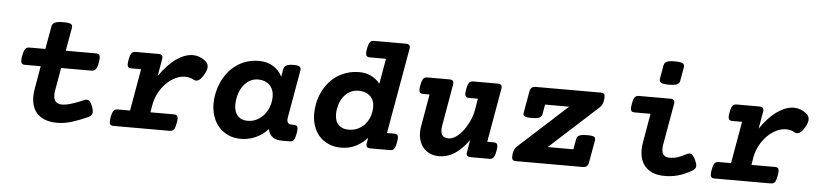

<svg xmlns="http://www.w3.org/2000/svg" viewBox="-42 -904 4882 1145"><g transform="rotate(5 2398.5 -332.0)"><path d="M334.5 -421.9H515.6Q523.9 -421.9 529.3 -419.4Q534.7 -417 537.4 -411.1Q540 -405.3 540 -395Q540 -384.8 537.1 -369.1Q534.2 -353.5 530.8 -343.5Q527.3 -333.5 522.5 -327.6Q517.6 -321.8 511.5 -319.3Q505.4 -316.9 497.1 -316.9H315.9L292 -181.2Q290.5 -173.8 290 -167Q289.6 -160.2 289.6 -154.3Q289.6 -126 302.7 -113Q315.9 -100.1 340.8 -100.1Q353 -100.1 368.4 -103.3Q383.8 -106.4 400.6 -111.8Q417.5 -117.2 435.1 -124Q452.6 -130.9 469.7 -138.2Q478 -141.6 484.9 -141.8Q491.7 -142.1 497.8 -137.9Q503.9 -133.8 509.3 -125.2Q514.6 -116.7 520 -102.1Q529.8 -74.7 525.4 -61.5Q521 -48.3 503.4 -40Q454.6 -17.6 408.7 -3.4Q362.8 10.7 320.3 10.7Q246.1 10.7 205.8 -26.4Q165.5 -63.5 165.5 -133.3Q165.5 -154.8 169.9 -179.7L193.8 -316.9H99.6Q91.3 -316.9 85.9 -319.3Q80.6 -321.8 77.9 -327.6Q75.2 -333.5 75.2 -343.5Q75.2 -353.5 78.1 -369.1Q81.1 -384.8 84.5 -395Q87.9 -405.3 92.5 -411.1Q97.2 -417 103.5 -419.4Q109.9 -421.9 118.2 -421.9H212.4L236.8 -559.6Q239.7 -576.2 255.6 -583.3Q271.5 -590.3 306.6 -590.3Q324.2 -590.3 335 -588.6Q345.7 -586.9 351.6 -583.3Q357.4 -579.6 358.9 -573.7Q360.4 -567.9 358.9 -559.6Z M885.7 -451.2Q902.3 -451.2 908.2 -444.1Q914.1 -437 911.1 -420.4L893.6 -319.3Q941.9 -390.1 993.7 -426Q1045.4 -461.9 1092.8 -461.9Q1133.3 -461.9 1167.5 -434.6Q1184.6 -420.9 1185.8 -402.1Q1187 -383.3 1171.9 -356Q1155.3 -326.2 1139.6 -316.9Q1124 -307.6 1109.9 -315.9Q1085.9 -329.6 1058.1 -329.6Q1028.8 -329.6 999.5 -315.4Q970.2 -301.3 945.1 -276.1Q919.9 -251 901.6 -216.6Q883.3 -182.1 876.5 -141.6L869.6 -100.1H1009.8Q1018.1 -100.1 1023.4 -98.1Q1028.8 -96.2 1031.5 -90.6Q1034.2 -85 1034.2 -75.2Q1034.2 -65.4 1031.2 -49.8Q1028.3 -34.2 1025.1 -24.4Q1022 -14.6 1017.3 -9.3Q1012.7 -3.9 1006.6 -2Q1000.5 0 992.2 0H658.2Q649.9 0 644.3 -2Q638.7 -3.9 636 -9.3Q633.3 -14.6 633.1 -24.4Q632.8 -34.2 635.7 -49.8Q638.7 -65.4 642.1 -75.2Q645.5 -85 650.1 -90.6Q654.8 -96.2 661.1 -98.1Q667.5 -100.1 675.8 -100.1H747.6L791.5 -351.1H734.4Q726.1 -351.1 720.7 -353Q715.3 -355 712.4 -360.4Q709.5 -365.7 709.5 -375.5Q709.5 -385.3 712.4 -400.9Q715.3 -416.5 718.8 -426.3Q722.2 -436 726.8 -441.7Q731.4 -447.3 737.5 -449.2Q743.7 -451.2 752 -451.2Z M1582.5 -62Q1546.4 -24.4 1505.1 -6.8Q1463.9 10.7 1420.9 10.7Q1377.9 10.7 1344.2 -4.6Q1310.5 -20 1287.4 -46.4Q1264.2 -72.8 1252 -108.6Q1239.7 -144.5 1239.7 -185.5Q1239.7 -216.3 1246.6 -248.8Q1253.4 -281.2 1267.1 -312Q1280.8 -342.8 1301.3 -369.9Q1321.8 -397 1349.6 -417.5Q1377.4 -438 1412.1 -450Q1446.8 -461.9 1489.3 -461.9Q1536.6 -461.9 1573 -439.9Q1609.4 -418 1627.9 -379.4L1635.7 -425.3Q1638.7 -441.9 1653.3 -449Q1668 -456.1 1695.8 -456.1Q1723.1 -456.1 1732.2 -449Q1741.2 -441.9 1738.3 -425.3L1688.5 -141.6Q1684.6 -122.1 1691.2 -111.1Q1697.8 -100.1 1713.4 -100.1H1727.5Q1735.8 -100.1 1741.2 -98.1Q1746.6 -96.2 1749.3 -90.6Q1752 -85 1752 -75.2Q1752 -65.4 1749 -49.8Q1746.1 -34.2 1742.9 -24.4Q1739.7 -14.6 1735.1 -9.3Q1730.5 -3.9 1724.4 -2Q1718.3 0 1710 0H1663.6Q1648.9 0 1635.5 -3.2Q1622.1 -6.3 1611.3 -13.7Q1600.6 -21 1593 -33Q1585.4 -44.9 1582.5 -62ZM1450.2 -100.1Q1482.9 -100.1 1508.5 -114.3Q1534.2 -128.4 1551.8 -150.6Q1569.3 -172.9 1578.4 -200.4Q1587.4 -228 1587.4 -254.9Q1587.4 -278.3 1580.3 -296.4Q1573.2 -314.5 1560.8 -326.4Q1548.3 -338.4 1531.2 -344.7Q1514.2 -351.1 1494.1 -351.1Q1460.9 -351.1 1437.3 -335Q1413.6 -318.8 1398.4 -294.7Q1383.3 -270.5 1376.5 -242.4Q1369.6 -214.4 1369.6 -190.9Q1369.6 -148.4 1390.6 -124.3Q1411.6 -100.1 1450.2 -100.1Z M2328.1 -100.1Q2336.4 -100.1 2341.8 -98.1Q2347.2 -96.2 2350.1 -90.8Q2353 -85.4 2353 -75.7Q2353 -65.9 2350.1 -50.3Q2347.2 -34.7 2343.8 -24.9Q2340.3 -15.1 2335.7 -9.5Q2331.1 -3.9 2325 -2Q2318.8 0 2310.5 0H2196.3Q2179.7 0 2173.8 -7.1Q2168 -14.2 2170.9 -30.8L2176.3 -62Q2146 -27.8 2106.9 -8.5Q2067.9 10.7 2020.5 10.7Q1978.5 10.7 1945.3 -3.7Q1912.1 -18.1 1889.4 -43.2Q1866.7 -68.4 1854.7 -103Q1842.8 -137.7 1842.8 -178.2Q1842.8 -209.5 1849.6 -241.7Q1856.4 -273.9 1870.1 -303.7Q1883.8 -333.5 1904.3 -359.6Q1924.8 -385.7 1952.6 -405.3Q1980.5 -424.8 2014.9 -436Q2049.3 -447.3 2091.3 -447.3Q2129.9 -447.3 2162.1 -431.4Q2194.3 -415.5 2214.4 -388.7L2241.2 -540.5H2145Q2136.7 -540.5 2131.3 -542.5Q2126 -544.4 2123 -549.8Q2120.1 -555.2 2120.1 -564.9Q2120.1 -574.7 2123 -590.3Q2126 -606 2129.4 -615.7Q2132.8 -625.5 2137.5 -631.1Q2142.1 -636.7 2148.2 -638.7Q2154.3 -640.6 2162.6 -640.6H2350.1Q2366.7 -640.6 2372.6 -633.5Q2378.4 -626.5 2375.5 -609.9L2285.6 -100.1ZM2054.7 -100.1Q2088.4 -100.1 2113.8 -113Q2139.2 -126 2156 -146.7Q2172.9 -167.5 2181.4 -193.6Q2189.9 -219.7 2189.9 -246.1Q2189.9 -268.6 2182.9 -285.6Q2175.8 -302.7 2163.1 -314Q2150.4 -325.2 2133.3 -330.8Q2116.2 -336.4 2096.2 -336.4Q2064.5 -336.4 2041.3 -322.5Q2018.1 -308.6 2002.9 -286.9Q1987.8 -265.1 1980.5 -238.5Q1973.1 -211.9 1973.1 -186.5Q1973.1 -144 1994.9 -122.1Q2016.6 -100.1 2054.7 -100.1Z M2783.2 -101.6Q2740.2 -42 2696.8 -15.6Q2653.3 10.7 2607.4 10.7Q2578.1 10.7 2554.7 1Q2531.2 -8.8 2515.1 -26.1Q2499 -43.5 2490.2 -67.9Q2481.4 -92.3 2481.4 -121.6Q2481.4 -130.4 2482.2 -139.4Q2482.9 -148.4 2484.9 -158.2L2518.6 -351.1H2481Q2472.7 -351.1 2467.3 -353Q2461.9 -355 2459 -360.6Q2456.1 -366.2 2456.1 -376Q2456.1 -385.7 2459 -401.4Q2461.9 -417 2465.3 -426.8Q2468.8 -436.5 2473.4 -441.9Q2478 -447.3 2484.1 -449.2Q2490.2 -451.2 2498.5 -451.2H2627.4Q2644 -451.2 2649.9 -444.1Q2655.8 -437 2652.8 -420.4L2610.4 -177.2Q2607.4 -161.6 2607.4 -148.9Q2607.4 -125.5 2617.9 -112.8Q2628.4 -100.1 2653.8 -100.1Q2675.8 -100.1 2698.7 -116.2Q2721.7 -132.3 2741.5 -158.7Q2761.2 -185.1 2776.1 -218.3Q2791 -251.5 2796.9 -286.1L2807.6 -351.1H2755.4Q2747.1 -351.1 2741.7 -353Q2736.3 -355 2733.4 -360.6Q2730.5 -366.2 2730.5 -376Q2730.5 -385.7 2733.4 -401.4Q2736.3 -417 2739.7 -426.8Q2743.2 -436.5 2747.8 -441.9Q2752.4 -447.3 2758.5 -449.2Q2764.6 -451.2 2772.9 -451.2H2916.5Q2933.1 -451.2 2939 -444.1Q2944.8 -437 2941.9 -420.4L2885.7 -100.1H2923.3Q2931.6 -100.1 2937 -98.1Q2942.4 -96.2 2945.3 -90.8Q2948.2 -85.4 2948.2 -75.7Q2948.2 -65.9 2945.3 -50.3Q2942.4 -34.7 2939 -24.9Q2935.5 -15.1 2930.9 -9.5Q2926.3 -3.9 2920.2 -2Q2914.1 0 2905.8 0H2796.4Q2779.8 0 2773.9 -7.1Q2768.1 -14.2 2771 -30.8Z M3534.7 -451.2Q3543 -451.2 3548.3 -449.2Q3553.7 -447.3 3556.6 -441.9Q3559.6 -436.5 3559.6 -426.8Q3559.6 -417 3556.6 -401.4Q3554.2 -388.2 3549.3 -379.4Q3544.4 -370.6 3534.2 -361.3L3247.6 -100.1H3401.4L3412.1 -160.6Q3414.6 -177.2 3428.5 -184.3Q3442.4 -191.4 3477.1 -191.4Q3494.6 -191.4 3504.6 -189.7Q3514.6 -188 3519.5 -184.3Q3524.4 -180.7 3525.1 -174.8Q3525.9 -168.9 3524.4 -160.6L3501.5 -31.7Q3498.5 -14.6 3490 -7.3Q3481.4 0 3464.4 0H3066.9Q3058.6 0 3053 -2Q3047.4 -3.9 3044.7 -9.3Q3042 -14.6 3041.7 -24.4Q3041.5 -34.2 3044.4 -49.8Q3046.9 -63 3052 -71.8Q3057.1 -80.6 3067.4 -89.8L3354 -351.1H3210L3200.2 -295.4Q3198.7 -287.1 3194.8 -281.2Q3190.9 -275.4 3183.6 -271.7Q3176.3 -268.1 3164.6 -266.4Q3152.8 -264.6 3135.3 -264.6Q3117.7 -264.6 3107.7 -266.4Q3097.7 -268.1 3092.8 -271.7Q3087.9 -275.4 3087.2 -281.2Q3086.4 -287.1 3087.9 -295.4L3109.9 -419.4Q3112.8 -436.5 3121.3 -443.8Q3129.9 -451.2 3147 -451.2Z M4001 -564.5Q3999.5 -556.2 3995.6 -550.3Q3991.7 -544.4 3984.1 -540.8Q3976.6 -537.1 3964.8 -535.4Q3953.1 -533.7 3935.5 -533.7Q3900.9 -533.7 3888.4 -540.8Q3876 -547.9 3878.9 -564.5L3893.1 -644.5Q3894.5 -652.8 3898.4 -658.7Q3902.3 -664.6 3909.7 -668.2Q3917 -671.9 3928.7 -673.6Q3940.4 -675.3 3958 -675.3Q3992.7 -675.3 4005.4 -668.2Q4018.1 -661.1 4015.1 -644.5ZM3747.1 -351.1Q3738.8 -351.1 3733.4 -353Q3728 -355 3725.1 -360.4Q3722.2 -365.7 3722.2 -375.5Q3722.2 -385.3 3725.1 -400.9Q3728 -416.5 3731.4 -426.3Q3734.9 -436 3739.5 -441.7Q3744.1 -447.3 3750.2 -449.2Q3756.3 -451.2 3764.6 -451.2H3950.2Q3966.8 -451.2 3972.7 -444.1Q3978.5 -437 3975.6 -420.4L3932.6 -176.3Q3931.6 -169.4 3930.9 -162.8Q3930.2 -156.2 3930.2 -150.4Q3930.2 -124 3942.1 -112.1Q3954.1 -100.1 3977.5 -100.1Q3989.7 -100.1 4001 -101.8Q4012.2 -103.5 4024.2 -107.2Q4036.1 -110.8 4048.8 -116.5Q4061.5 -122.1 4076.7 -130.4Q4095.2 -140.1 4106.9 -131.8Q4118.7 -123.5 4129.9 -99.6Q4134.8 -88.9 4137.7 -79.8Q4140.6 -70.8 4139.9 -63Q4139.2 -55.2 4134.5 -48.6Q4129.9 -42 4120.1 -36.1Q4096.7 -22.9 4076.2 -13.9Q4055.7 -4.9 4036.1 0.5Q4016.6 5.9 3997.3 8.3Q3978 10.7 3957 10.7Q3885.3 10.7 3846.2 -26.9Q3807.1 -64.5 3807.1 -132.8Q3807.1 -154.8 3811.5 -179.7L3841.3 -351.1Z M4483.4 -451.2Q4500 -451.2 4505.9 -444.1Q4511.7 -437 4508.8 -420.4L4491.2 -319.3Q4539.6 -390.1 4591.3 -426Q4643.1 -461.9 4690.4 -461.9Q4731 -461.9 4765.1 -434.6Q4782.2 -420.9 4783.4 -402.1Q4784.7 -383.3 4769.5 -356Q4752.9 -326.2 4737.3 -316.9Q4721.7 -307.6 4707.5 -315.9Q4683.6 -329.6 4655.8 -329.6Q4626.5 -329.6 4597.2 -315.4Q4567.9 -301.3 4542.7 -276.1Q4517.6 -251 4499.3 -216.6Q4481 -182.1 4474.1 -141.6L4467.3 -100.1H4607.4Q4615.7 -100.1 4621.1 -98.1Q4626.5 -96.2 4629.2 -90.6Q4631.8 -85 4631.8 -75.2Q4631.8 -65.4 4628.9 -49.8Q4626 -34.2 4622.8 -24.4Q4619.6 -14.6 4615 -9.3Q4610.4 -3.9 4604.2 -2Q4598.1 0 4589.8 0H4255.9Q4247.6 0 4241.9 -2Q4236.3 -3.9 4233.6 -9.3Q4231 -14.6 4230.7 -24.4Q4230.5 -34.2 4233.4 -49.8Q4236.3 -65.4 4239.7 -75.2Q4243.2 -85 4247.8 -90.6Q4252.4 -96.2 4258.8 -98.1Q4265.1 -100.1 4273.4 -100.1H4345.2L4389.2 -351.1H4332Q4323.7 -351.1 4318.4 -353Q4313 -355 4310.1 -360.4Q4307.1 -365.7 4307.1 -375.5Q4307.1 -385.3 4310.1 -400.9Q4313 -416.5 4316.4 -426.3Q4319.8 -436 4324.5 -441.7Q4329.1 -447.3 4335.2 -449.2Q4341.3 -451.2 4349.6 -451.2Z"/></g></svg>

Font: Courier Prime
Style: Bold Italic
Weight: 700
Monospace: yes
Designer: Alan Dague-Greene
Foundry: Quote-Unquote Apps
Version: Version 1.202